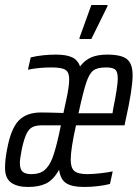

<svg xmlns="http://www.w3.org/2000/svg" viewBox="-32 -735 551 763"><path d="M-12 -68Q-12 -101 -4 -141Q11 -223 42 -255.5Q73 -288 131 -288Q160 -288 220 -286L230 -332Q243 -390 243 -420Q243 -448 228 -457.5Q213 -467 173 -467Q122 -467 79 -458L90 -507Q137 -518 191 -518Q231 -518 254 -507.5Q277 -497 286 -471Q305 -496 330.5 -507Q356 -518 394 -518Q450 -518 472.5 -500Q495 -482 495 -436Q495 -381 467 -257L463 -237H270Q249 -143 249 -100Q249 -68 263.5 -55.5Q278 -43 315 -43Q337 -43 367.5 -46.5Q398 -50 416 -54L405 -4Q387 1 358.5 4.5Q330 8 302 8Q254 8 231 -7Q208 -22 203 -60Q179 -19 150.5 -5.5Q122 8 80 8Q36 8 12 -9.5Q-12 -27 -12 -68ZM415 -285 418 -303Q426 -343 431 -374.5Q436 -406 436 -422Q436 -450 426 -458.5Q416 -467 389 -467Q355 -467 339 -455Q323 -443 311 -407.5Q299 -372 280 -285ZM203 -204 210 -237H136Q112 -237 98 -230.5Q84 -224 74 -204.5Q64 -185 55 -144Q47 -104 47 -87Q47 -63 57.5 -53Q68 -43 93 -43Q126 -43 145 -59Q164 -75 176.5 -107.5Q189 -140 203 -204ZM284 -580V-585L331 -715H395V-710L331 -580Z"/></svg>

Font: Saira Ultra Condensed
Style: Italic
Weight: 400
Width: 1
Italic angle: -12°
Designer: Hector Gatti with collaboration of the Omnibus-Type team
Foundry: Omnibus-Type
Version: Version 1.001; ttfautohint (v1.8)